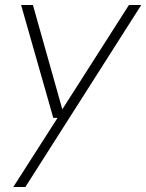

<svg xmlns="http://www.w3.org/2000/svg" viewBox="-20 -524 582 764"><path d="M33 220 209 -55H192L64 -504H111L228 -89L493 -504H542L81 220Z"/></svg>

Font: DM Sans ExtraLight
Style: Italic
Weight: 250
Italic angle: -10°
Designer: Colophon Foundry, Jonny Pinhorn
Foundry: Colophon Foundry
Version: Version 4.004;gftools[0.9.30]